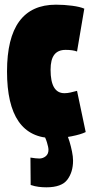

<svg xmlns="http://www.w3.org/2000/svg" viewBox="-20 -580 390 820"><path d="M10 -275Q10 -560 219 -560Q254 -560 288 -555.5Q322 -551 340 -543L309 -360Q291 -367 260 -367Q228 -367 212 -346.5Q196 -326 196 -282Q196 -182 255 -182Q268 -182 281 -185Q294 -188 309 -192L346 -16Q326 -6 286 2Q246 10 208 10Q10 10 10 -275ZM110 93Q134 97 148 97Q163 97 175 87.5Q187 78 187 60Q187 49 180.5 28Q174 7 165 -6H265Q271 5 277 25Q283 45 287.5 67Q292 89 292 106Q292 155 267.5 187.5Q243 220 178 220Q162 220 145.5 218Q129 216 111 210Z"/></svg>

Font: Georama ExtraCondensed Black
Style: Regular
Weight: 900
Width: 2
Designer: Jean-Baptiste Levee
Foundry: Production Type
Version: Version 1.000